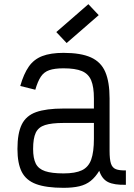

<svg xmlns="http://www.w3.org/2000/svg" viewBox="-20 -885 640 919"><path d="M284 14Q201.5 14 153.2 -3.8Q105 -21.5 84.2 -62.2Q63.5 -103 63.5 -172Q63.5 -247 84.2 -289.2Q105 -331.5 153.2 -348.5Q201.5 -365.5 284 -365.5H429.5V-414Q429.5 -469 416.5 -500.2Q403.5 -531.5 372 -544.8Q340.5 -558 284 -558Q241.5 -558 216 -549.2Q190.5 -540.5 175.5 -518Q160.5 -495.5 149 -455.5L77 -473.5Q93.5 -531.5 117.8 -566.2Q142 -601 182 -616.5Q222 -632 284 -632Q367 -632 415.2 -610.2Q463.5 -588.5 484 -540.5Q504.5 -492.5 504.5 -414V-162Q504.5 -122.5 511 -102.2Q517.5 -82 534.8 -75.2Q552 -68.5 582.5 -69.5V-0.5Q526.5 1 497.2 -13.5Q468 -28 455 -67.5Q437 -37.5 414.2 -19.2Q391.5 -1 360 6.5Q328.5 14 284 14ZM284 -55Q340.5 -55 372 -70Q403.5 -85 416.5 -121.2Q429.5 -157.5 429.5 -221V-296.5H284Q227.5 -296.5 195.8 -286.5Q164 -276.5 151.2 -249.8Q138.5 -223 138.5 -172Q138.5 -127.5 151.2 -102Q164 -76.5 195.8 -65.8Q227.5 -55 284 -55ZM299 -679 249.5 -731.5 403 -865 452.5 -812.5Z"/></svg>

Font: Victor Mono Thin
Style: Regular
Weight: 100
Monospace: yes
Designer: Rune Bjørnerås
Version: Version 1.561;gftools[0.9.30]